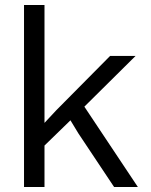

<svg xmlns="http://www.w3.org/2000/svg" viewBox="-20 -749 604 769"><path d="M76.2 0V-729H158.2V-256.8L205.1 -307.1L420.9 -524.9H522.9L317.9 -321.8L532.2 0H437L293.9 -214.8L262.2 -267.1L158.2 -166V0Z"/></svg>

Font: Lumene Sans
Style: Regular
Weight: 400
Designer: Deni Anggara
Version: Version 1.003;Glyphs 3.1.2 (3151)